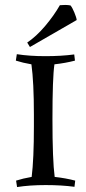

<svg xmlns="http://www.w3.org/2000/svg" viewBox="-20 -748 349 776"><path d="M222 -727Q232 -728 243.5 -728Q255 -728 265 -726Q272 -718 280.5 -697.5Q289 -677 290 -667L101 -558L90 -576Q127 -601 162.5 -643Q198 -685 222 -727ZM200 -488Q192 -434 192 -267Q192 -100 201 -33Q246 -28 284 -18L281 7Q229 0 164.5 0Q100 0 49 8L45 -18Q73 -27 108 -33Q117 -105 117 -237V-284Q117 -416 107 -488Q72 -494 44 -503L48 -529Q99 -521 163.5 -521Q228 -521 280 -528L283 -503Q245 -493 200 -488Z"/></svg>

Font: Almendra SC
Style: Regular
Weight: 400
Designer: Ana Sanfelippo
Foundry: Ana Sanfelippo
Version: Version 1.003